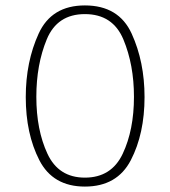

<svg xmlns="http://www.w3.org/2000/svg" viewBox="-20 -687 628 708"><path d="M75 -329Q75 -459 122.5 -563Q170 -667 293 -667Q418 -667 465.5 -563Q513 -459 513 -329Q513 -194 462.5 -96.5Q412 1 293 1Q175 1 125 -96.5Q75 -194 75 -329ZM474 -330Q474 -448 435 -541.5Q396 -635 293 -635Q191 -635 152.5 -542Q114 -449 114 -330Q114 -208 155 -120Q196 -32 293 -32Q391 -32 432.5 -120Q474 -208 474 -330Z"/></svg>

Font: Cairo ExtraLight
Style: Regular
Weight: 250
Designer: Mohamed Gaber, the designers of Titillium
Foundry: Kief Type Foundry
Version: Version 2.009; ttfautohint (v1.5.33-1714) -l 8 -r 50 -G 200 